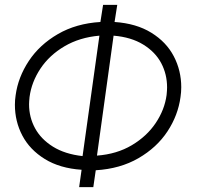

<svg xmlns="http://www.w3.org/2000/svg" viewBox="-20 -744 815 786"><path d="M41 -315Q41 -335 44 -354Q54 -428 98 -494.5Q142 -561 217 -604.5Q292 -648 391 -654L402 -724H460L449 -654Q538 -648 599.5 -610Q661 -572 691.5 -513.5Q722 -455 722 -387Q722 -367 719 -347Q709 -272 665.5 -206Q622 -140 547 -96.5Q472 -53 372 -47L362 22H304L314 -49Q225 -55 163.5 -93Q102 -131 71.5 -189Q41 -247 41 -315ZM101 -347Q99 -327 99 -317Q99 -264 123.5 -219Q148 -174 197 -143.5Q246 -113 318 -105L387 -598Q306 -591 244 -554.5Q182 -518 145.5 -463Q109 -408 101 -347ZM662 -355Q664 -375 664 -386Q664 -440 640 -485.5Q616 -531 566.5 -561.5Q517 -592 445 -598L377 -107Q458 -113 519.5 -149.5Q581 -186 617.5 -240.5Q654 -295 662 -355Z"/></svg>

Font: Bellota
Style: Italic
Weight: 400
Italic angle: -7.5°
Designer: Kemie Guaida
Foundry: Kemie Guaida
Version: Version 4.001